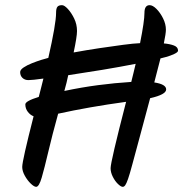

<svg xmlns="http://www.w3.org/2000/svg" viewBox="-20 -720 710 743"><path d="M120 3Q112 3 99 -9.5Q86 -22 76 -40Q66 -58 66 -74Q66 -86 77 -135Q88 -184 110 -270Q97 -275 87.5 -287.5Q78 -300 78 -316Q78 -329 130 -345Q135 -364 139.5 -382Q144 -400 148 -416Q105 -410 90 -410Q76 -410 67 -418.5Q58 -427 58 -441Q58 -450 71.5 -459Q85 -468 104 -475.5Q123 -483 140.5 -488.5Q158 -494 167 -496Q197 -628 197 -670Q197 -687 202 -693.5Q207 -700 220 -700Q229 -700 242.5 -685.5Q256 -671 267 -648.5Q278 -626 278 -600Q278 -578 265 -517Q314 -526 364 -533.5Q414 -541 456 -546.5Q498 -552 522 -553Q539 -638 539 -670Q539 -700 559 -700Q571 -700 585.5 -685.5Q600 -671 611 -649Q622 -627 622 -605Q622 -598 620 -584.5Q618 -571 614 -552Q637 -550 653 -544Q669 -538 669 -524Q669 -518 654 -511Q639 -504 622.5 -499.5Q606 -495 601 -494L577 -401Q623 -394 623 -374Q623 -354 561 -340Q536 -246 519 -183.5Q502 -121 492 -83.5Q482 -46 475.5 -27.5Q469 -9 464.5 -3Q460 3 455 3Q448 3 436.5 -8Q425 -19 416.5 -36Q408 -53 408 -69Q408 -94 468 -326Q395 -316 329.5 -304.5Q264 -293 205 -280Q182 -197 167 -133Q152 -69 141.5 -33Q131 3 120 3ZM229 -368Q295 -382 359.5 -390.5Q424 -399 488 -403Q493 -422 497 -439.5Q501 -457 505 -473Q444 -461 374.5 -449.5Q305 -438 244 -429Q241 -415 237.5 -400Q234 -385 229 -368Z"/></svg>

Font: Solitreo
Style: Regular
Weight: 400
Designer: Nathan Gross, Bryan Kirschen, Binghamton University
Foundry: Eli Heuer
Version: Version 1.100; ttfautohint (v1.8.4.7-5d5b)